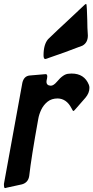

<svg xmlns="http://www.w3.org/2000/svg" viewBox="-52 -961 476 979"><path d="M179 -660Q170 -660 170 -679Q170 -734 193 -761Q252 -818 283 -846L365 -923Q383 -941 387 -941Q390 -941 391 -913.5Q392 -886 393 -858Q393 -820 396 -780Q396 -743 368 -728L349 -721Q280 -694 200 -667Q182 -660 179 -660ZM-27 -2Q-32 -2 -32 -23L62 -539Q70 -573 99 -576L181 -583Q189 -583 189 -571L188 -562Q185 -550 185 -544Q185 -525 207 -524Q221 -524 238 -544Q271 -584 298 -585L313 -586Q378 -586 401 -529Q404 -522 404 -513Q404 -487 384 -463L336 -408Q326 -395 321 -395Q320 -395 312 -410Q287 -458 242 -459Q211 -459 190.5 -442.5Q170 -426 158.5 -402Q147 -378 143 -354Q107 -155 97 -64Q92 -30 60 -21L-18 -4Q-22 -2 -27 -2Z"/></svg>

Font: Bangerz
Style: Regular
Weight: 400
Designer: vernon adams
Foundry: Vernon Adams
Version: Version 2.10;February 7, 2025;FontCreator 13.0.0.2683 64-bit